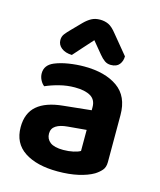

<svg xmlns="http://www.w3.org/2000/svg" viewBox="-111 -803 751 899"><g transform="rotate(15 264.5 -354.0)"><path d="M253 -89Q279 -89 301.5 -94Q324 -99 335 -106V-208L245 -200Q209 -197 189 -184Q169 -171 169 -146Q169 -120 189 -104.5Q209 -89 253 -89ZM248 -492Q349 -492 409.5 -449.5Q470 -407 470 -316V-88Q470 -63 457.5 -48.5Q445 -34 426 -22Q397 -5 353 5Q309 15 253 15Q152 15 92.5 -24Q33 -63 33 -141Q33 -209 75 -245Q117 -281 200 -289L334 -303V-318Q334 -354 307 -370Q280 -386 231 -386Q193 -386 156 -376.5Q119 -367 90 -354Q79 -362 71 -377.5Q63 -393 63 -410Q63 -450 106 -468Q135 -480 173 -486Q211 -492 248 -492ZM309 -565 261 -623Q236 -595 217.5 -574.5Q199 -554 177 -529Q145 -530 126 -545Q107 -560 107 -583Q107 -600 116.5 -612.5Q126 -625 143 -642L187 -687Q204 -704 221.5 -713.5Q239 -723 263 -723Q285 -723 303.5 -714.5Q322 -706 344 -678L419 -587Q419 -564 406 -547.5Q393 -531 365 -531Q348 -531 335 -540Q322 -549 309 -565Z"/></g></svg>

Font: BalooTamma2Bold
Style: Bold
Weight: 700
Designer: Divya Kowshik, Shuchita Grover and Ek Type
Foundry: Ek Type
Version: Version 1.700